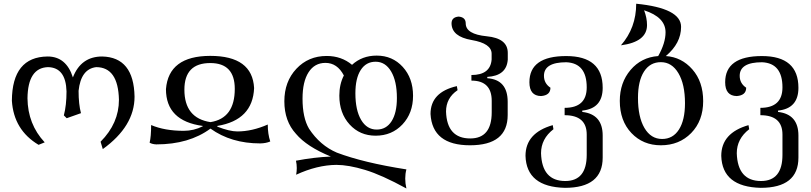

<svg xmlns="http://www.w3.org/2000/svg" viewBox="-20 -790 4464 1057"><path d="M545.9 30.8 533.7 -9.8Q634.8 -111.3 634.8 -240.7Q630.9 -420.4 509.3 -420.4Q425.3 -410.2 412.6 -290Q412.6 -215.8 425.8 -167L347.2 -139.2L331.5 -154.8Q346.2 -210.4 346.2 -287.1Q342.3 -418.9 243.7 -420.4Q133.3 -416.5 131.3 -249Q132.8 -106 226.1 -6.3L192.4 7.3Q55.7 -74.2 45.4 -235.4Q46.9 -477.1 242.2 -479Q344.7 -479 381.3 -363.8Q425.8 -479 542.5 -479Q716.8 -475.1 720.7 -257.8Q720.7 -95.2 545.9 30.8Z M840.3 4.9Q817.9 3.9 803.7 -4.4Q812 -38.1 812 -101.6Q886.7 -69.8 991.2 -69.8Q1046.9 -69.8 1096.2 -94.7V-96.7Q893.6 -124 893.6 -299.3Q908.2 -481.9 1137.2 -482.4Q1369.6 -482.4 1378.9 -305.2Q1371.6 -128.9 1176.3 -96.7V-92.8Q1243.7 -66.4 1286.6 -66.4Q1367.7 -66.4 1454.1 -104.5Q1454.1 -52.2 1467.8 -11.2Q1444.3 -1 1412.6 -0.5Q1252.4 -0.5 1138.7 -82Q1021 4.9 840.3 4.9ZM1138.7 -117.7Q1272.5 -138.7 1272.5 -300.8Q1272.5 -442.9 1137.7 -442.9Q995.1 -442.9 995.1 -296.4Q995.1 -139.6 1138.7 -117.7Z M2053.7 -76.7Q2106.4 -76.7 2135.7 -122.6Q2165 -168.5 2165 -250.5Q2165 -342.8 2133.3 -396.5Q2101.6 -450.2 2047.9 -450.2Q1995.1 -450.2 1965.8 -404.5Q1936.5 -358.9 1936.5 -276.4Q1936.5 -183.6 1968 -130.1Q1999.5 -76.7 2053.7 -76.7ZM2217.3 247.6Q2082 173.3 1990.2 145.5Q1898.4 117.7 1831.5 117.7Q1725.6 118.7 1610.4 171.9Q1613.8 153.3 1613.8 135.3Q1613.8 114.7 1609.4 94.7Q1708.5 75.7 1801.3 71.8Q1668.9 17.6 1609.4 -53.2Q1545.4 -123 1545.4 -232.4Q1545.4 -340.8 1611.6 -411.4Q1677.7 -481.9 1778.3 -481.9Q1859.9 -481.9 1918 -433.1Q1973.1 -483.9 2053.7 -483.9Q2140.6 -483.9 2197.3 -421.6Q2253.9 -359.4 2253.9 -262.7Q2253.9 -167 2195.6 -105Q2137.2 -43 2047.9 -43Q1960.9 -43 1904.5 -105Q1848.1 -167 1848.1 -263.7Q1848.1 -326.2 1873 -374.5Q1836.9 -443.8 1771.5 -443.8Q1711.9 -443.8 1678.7 -392.1Q1645.5 -340.3 1645.5 -247.1Q1645.5 -142.1 1681.2 -81.5Q1741.7 10.7 1834.5 50.3Q1980 105.5 2217.3 142.6Q2210.9 166.5 2210.9 192.9Q2210.9 219.2 2217.3 247.6Z M2567.4 9.8Q2359.9 9.8 2350.1 -162.6Q2350.1 -282.7 2495.1 -315.9L2499 -293.5Q2435.5 -250.5 2435.5 -175.8Q2440.4 -27.8 2568.8 -27.8Q2687 -27.8 2687 -171.9V-234.9Q2687 -346.2 2575.2 -346.2V-377Q2679.7 -377 2686.5 -462.4V-494.1Q2686.5 -550.8 2576.7 -569.6Q2466.8 -588.4 2465.8 -661.1Q2465.8 -695.3 2504.9 -698.7Q2543.9 -695.3 2543.9 -661.1Q2543.9 -601.6 2659.7 -590.3Q2775.4 -579.1 2775.4 -499V-461.4Q2768.6 -372.6 2662.6 -366.7V-359.4Q2774.9 -351.6 2774.9 -229.5V-156.7Q2774.9 9.8 2567.4 9.8Z M3090.3 244.1Q2877.9 239.3 2873 67.9Q2873 -58.1 3022.9 -101.1L3026.9 -78.6Q2958.5 -25.9 2958.5 53.7Q2963.4 206.5 3091.8 206.5Q3210 206.5 3210 62.5V-49.3Q3210 -155.8 3088.4 -155.8V-196.3Q3210 -196.3 3210 -309.1Q3210 -442.4 3097.7 -447.3Q2974.6 -447.3 2974.6 -372.6Q2974.6 -331.1 3010.3 -307.1Q3010.3 -265.1 2958.5 -261.2Q2894.5 -262.2 2894.5 -337.4Q2894.5 -481.4 3097.2 -481.4Q3297.9 -481.4 3297.9 -306.6Q3297.9 -192.4 3185.5 -181.2V-173.8Q3297.9 -161.1 3297.9 -43.9V77.6Q3297.9 244.1 3090.3 244.1Z M3625 -24.9Q3684.6 -24.9 3717.8 -76.9Q3751 -128.9 3751 -221.7Q3751 -326.2 3714.8 -387Q3678.7 -447.8 3618.2 -447.8Q3558.6 -447.8 3525.4 -396Q3492.2 -344.2 3492.2 -251Q3492.2 -146 3527.8 -85.4Q3563.5 -24.9 3625 -24.9ZM3618.2 9.8Q3520 9.8 3456.1 -57.6Q3392.1 -125 3392.1 -234.4Q3392.1 -335 3451.2 -404.8Q3510.3 -474.6 3603.5 -481.4Q3644 -553.2 3644 -612.3Q3644 -695.3 3525.9 -733.4Q3542 -691.4 3542 -651.9Q3542 -559.6 3398.4 -540.5Q3482.4 -636.7 3482.4 -769.5Q3729.5 -745.1 3729.5 -642.1Q3729.5 -551.8 3645.5 -481.4Q3732.4 -475.6 3791.7 -408Q3851.1 -340.3 3851.1 -233.4Q3851.1 -125 3785.2 -57.6Q3719.2 9.8 3618.2 9.8Z M4168 244.1Q3955.6 239.3 3950.7 67.9Q3950.7 -58.1 4100.6 -101.1L4104.5 -78.6Q4036.1 -25.9 4036.1 53.7Q4041 206.5 4169.4 206.5Q4287.6 206.5 4287.6 62.5V-49.3Q4287.6 -155.8 4166 -155.8V-196.3Q4287.6 -196.3 4287.6 -309.1Q4287.6 -442.4 4175.3 -447.3Q4052.2 -447.3 4052.2 -372.6Q4052.2 -331.1 4087.9 -307.1Q4087.9 -265.1 4036.1 -261.2Q3972.2 -262.2 3972.2 -337.4Q3972.2 -481.4 4174.8 -481.4Q4375.5 -481.4 4375.5 -306.6Q4375.5 -192.4 4263.2 -181.2V-173.8Q4375.5 -161.1 4375.5 -43.9V77.6Q4375.5 244.1 4168 244.1Z"/></svg>

Font: Kelvinch
Style: Regular
Weight: 400
Designer: Paul James MIller
Foundry: High-Logic / Made with FontCreator
Version: Version 3.30 September 23, 2016